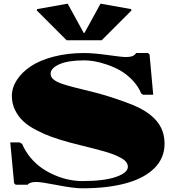

<svg xmlns="http://www.w3.org/2000/svg" viewBox="-20 -1020 945 1050"><path d="M344.2 -799.8 181.2 -962.9 183.1 -970.2 350.1 -1000 438 -839.8H441.9L529.8 -1000L696.8 -970.2L699.2 -962.9L536.1 -799.8ZM36.1 -241.2H86.9L101.1 -232.9Q118.7 -191.4 147.9 -156.7Q177.2 -122.1 211.2 -99.1Q245.1 -76.2 283.9 -60.1Q322.8 -43.9 359.4 -36.9Q396 -29.8 430.2 -29.8Q549.3 -29.8 614.3 -52.5Q679.2 -75.2 679.2 -107.9Q679.2 -121.6 669.9 -133.8Q660.6 -146 641.8 -156.2Q623 -166.5 601.6 -175Q580.1 -183.6 548.1 -192.6Q516.1 -201.7 488.8 -208.5Q461.4 -215.3 422.4 -225.1Q383.3 -234.9 356 -242.2Q303.7 -256.8 263.2 -271.2Q222.7 -285.6 179.7 -307.9Q136.7 -330.1 108.9 -355.5Q81.1 -380.9 63 -416.7Q44.9 -452.6 44.9 -495.1Q44.9 -540.5 72.3 -582.8Q99.6 -625 149.2 -658Q198.7 -690.9 274.4 -710.4Q350.1 -730 439.9 -730Q491.2 -730 569.3 -719Q647.5 -708 668.9 -708Q712.9 -708 724.1 -730H789.1L797.9 -722.2L817.9 -502H763.2L752.9 -507.8Q735.8 -548.8 704.1 -581.8Q672.4 -614.7 637.7 -634.3Q603 -653.8 564 -667Q524.9 -680.2 494.9 -685.1Q464.8 -689.9 440.9 -689.9Q352.1 -689.9 304.4 -668.5Q256.8 -647 256.8 -616.2Q256.8 -598.6 273.4 -585Q290 -571.3 323.5 -560.3Q356.9 -549.3 391.8 -540.8Q426.8 -532.2 479 -519.3Q531.2 -506.3 569.8 -494.1Q686.5 -457 737.3 -432.1Q841.8 -380.4 869.1 -301.8Q879.9 -270.5 879.9 -233.9Q879.9 -155.8 824.7 -100.6Q769.5 -45.4 668.9 -17.8Q568.4 9.8 430.2 9.8Q382.3 9.8 293.7 -7.6Q205.1 -24.9 178.2 -24.9Q142.6 -24.9 130.9 -9.8H65.9L57.1 -18.1Z"/></svg>

Font: Yokawerad
Style: Regular
Weight: 500
Designer: gluk
Foundry: gluk
Version: Version 0.79